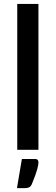

<svg xmlns="http://www.w3.org/2000/svg" viewBox="-20 -760 282 974"><path d="M175 -740V0H67.5V-740ZM156 46.5Q169 46.5 172 52.2Q175 58 175 64Q175 68.5 173.8 76.8Q172.5 85 169 98Q165.5 111 158.8 129.8Q152 148.5 141.5 174Q136 186.5 127.2 190.5Q118.5 194.5 104 194.5H66L91 46.5Z"/></svg>

Font: Lato 2
Style: Regular
Weight: 600
Designer: Lukasz Dziedzic with Adam Twardoch and Botio Nikoltchev
Foundry: tyPoland Lukasz Dziedzic
Version: Version 2.015; 2015-08-06; http://www.latofonts.com/